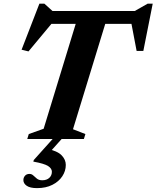

<svg xmlns="http://www.w3.org/2000/svg" viewBox="-20 -734 826 1014"><path d="M701.5 -608H196L266.5 -626L130.5 -462.5L94 -471.5L188 -714.5H214.5L271 -663.5L220 -676H730.5L670 -663.5L759.5 -714.5H786.5L737 -465H701.5L670.5 -628ZM387.5 -633H543.5L365.5 -51.5L431 -26L423 0H124L132 -26L210.5 -54ZM175.5 259.5Q139 259.5 121.2 247.2Q103.5 235 103.5 217Q103.5 204 112 194.2Q120.5 184.5 135.5 184.5Q147.5 184.5 156 192.8Q164.5 201 175 209.5Q185.5 218 203 218Q227 218 240.5 205.2Q254 192.5 254 173Q254 156 234.2 143Q214.5 130 156 119.5L158.5 111L279.5 -24H327L209.5 107.5L224.5 50.5Q283 63 305.2 86Q327.5 109 327.5 137Q327.5 169 309 197Q290.5 225 256.5 242.2Q222.5 259.5 175.5 259.5Z"/></svg>

Font: Newsreader 16pt 16pt
Style: Bold Italic
Weight: 700
Italic angle: -17°
Version: Version 1.003